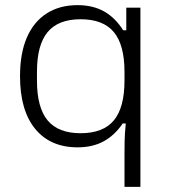

<svg xmlns="http://www.w3.org/2000/svg" viewBox="-20 -564 659 748"><path d="M465 164V35Q465 12 465.5 -15Q466 -42 470 -83H458Q427 -37 384 -13.5Q341 10 282 10Q176 10 117 -62Q58 -134 58 -267Q58 -356 84.5 -417.5Q111 -479 161.5 -511.5Q212 -544 282 -544Q342 -544 385.5 -519.5Q429 -495 460 -446H472V-534H527V164ZM294 -45Q382 -45 423.5 -95Q465 -145 465 -250V-284Q465 -389 423.5 -439Q382 -489 294 -489Q207 -489 165.5 -439Q124 -389 124 -284V-250Q124 -145 165.5 -95Q207 -45 294 -45Z"/></svg>

Font: Mozilla Text ExtraLight
Style: Regular
Weight: 200
Designer: Studio DRAMA
Foundry: Studio DRAMA
Version: Version 1.000